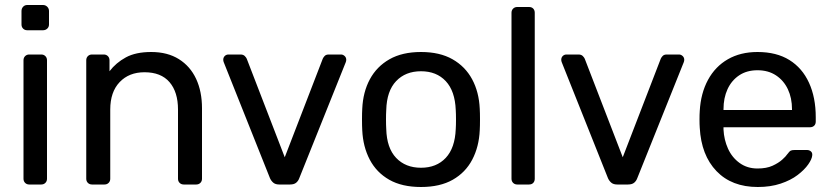

<svg xmlns="http://www.w3.org/2000/svg" viewBox="-20 -738 3329 768"><path d="M97 0Q87 0 80.5 -6.5Q74 -13 74 -23V-497Q74 -507 80.5 -513.5Q87 -520 97 -520H145Q155 -520 161.5 -513.5Q168 -507 168 -497V-23Q168 -13 161.5 -6.5Q155 0 145 0ZM89 -617Q79 -617 72.5 -623.5Q66 -630 66 -640V-694Q66 -704 72.5 -711Q79 -718 89 -718H152Q162 -718 169 -711Q176 -704 176 -694V-640Q176 -630 169 -623.5Q162 -617 152 -617Z M348 0Q338 0 331.5 -6.5Q325 -13 325 -23V-497Q325 -507 331.5 -513.5Q338 -520 348 -520H395Q405 -520 411.5 -513.5Q418 -507 418 -497V-453Q444 -487 483.5 -508.5Q523 -530 585 -530Q650 -530 695.5 -501.5Q741 -473 764.5 -422.5Q788 -372 788 -305V-23Q788 -13 781.5 -6.5Q775 0 765 0H715Q705 0 698.5 -6.5Q692 -13 692 -23V-300Q692 -370 658 -409.5Q624 -449 558 -449Q496 -449 458.5 -409.5Q421 -370 421 -300V-23Q421 -13 414.5 -6.5Q408 0 398 0Z M1097 0Q1082 0 1073.5 -7Q1065 -14 1060 -25L875 -489Q873 -494 873 -499Q873 -508 879 -514Q885 -520 894 -520H942Q953 -520 959 -514Q965 -508 967 -503L1119 -109L1271 -503Q1273 -508 1278.5 -514Q1284 -520 1295 -520H1344Q1352 -520 1358.5 -514Q1365 -508 1365 -499Q1365 -494 1363 -489L1177 -25Q1173 -14 1164.5 -7Q1156 0 1140 0Z M1664 10Q1588 10 1537 -19Q1486 -48 1459 -99.5Q1432 -151 1429 -217Q1428 -234 1428 -260.5Q1428 -287 1429 -303Q1432 -370 1459.5 -421Q1487 -472 1538 -501Q1589 -530 1664 -530Q1739 -530 1790 -501Q1841 -472 1868.5 -421Q1896 -370 1899 -303Q1900 -287 1900 -260.5Q1900 -234 1899 -217Q1896 -151 1869 -99.5Q1842 -48 1791 -19Q1740 10 1664 10ZM1664 -67Q1726 -67 1763 -106.5Q1800 -146 1803 -222Q1804 -237 1804 -260Q1804 -283 1803 -298Q1800 -374 1763 -413.5Q1726 -453 1664 -453Q1602 -453 1564.5 -413.5Q1527 -374 1525 -298Q1524 -283 1524 -260Q1524 -237 1525 -222Q1527 -146 1564.5 -106.5Q1602 -67 1664 -67Z M2049 0Q2039 0 2032.5 -6.5Q2026 -13 2026 -23V-687Q2026 -697 2032.5 -703.5Q2039 -710 2049 -710H2096Q2107 -710 2113 -703.5Q2119 -697 2119 -687V-23Q2119 -13 2113 -6.5Q2107 0 2096 0Z M2449 0Q2434 0 2425.5 -7Q2417 -14 2412 -25L2227 -489Q2225 -494 2225 -499Q2225 -508 2231 -514Q2237 -520 2246 -520H2294Q2305 -520 2311 -514Q2317 -508 2319 -503L2471 -109L2623 -503Q2625 -508 2630.5 -514Q2636 -520 2647 -520H2696Q2704 -520 2710.5 -514Q2717 -508 2717 -499Q2717 -494 2715 -489L2529 -25Q2525 -14 2516.5 -7Q2508 0 2492 0Z M3011 10Q2907 10 2846 -53.5Q2785 -117 2779 -227Q2778 -240 2778 -260.5Q2778 -281 2779 -294Q2783 -365 2812 -418.5Q2841 -472 2891.5 -501Q2942 -530 3010 -530Q3086 -530 3137.5 -498Q3189 -466 3216 -407Q3243 -348 3243 -269V-252Q3243 -241 3236.5 -235Q3230 -229 3220 -229H2874Q2874 -228 2874 -225Q2874 -222 2874 -220Q2876 -179 2892 -143.5Q2908 -108 2938.5 -86Q2969 -64 3010 -64Q3046 -64 3070 -75Q3094 -86 3109 -99.5Q3124 -113 3129 -121Q3138 -133 3143 -135.5Q3148 -138 3159 -138H3208Q3217 -138 3223.5 -132.5Q3230 -127 3229 -117Q3228 -102 3213 -80.5Q3198 -59 3170.5 -38Q3143 -17 3102.5 -3.5Q3062 10 3011 10ZM2874 -298H3148V-301Q3148 -346 3131.5 -381Q3115 -416 3084 -436.5Q3053 -457 3010 -457Q2967 -457 2936.5 -436.5Q2906 -416 2890 -381Q2874 -346 2874 -301Z"/></svg>

Font: DVN-Rubik
Style: Regular
Weight: 400
Designer: Hubert and Fischer
Foundry: Hubert & Fischer
Version: Version 2.102